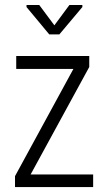

<svg xmlns="http://www.w3.org/2000/svg" viewBox="-20 -754 427 774"><path d="M355.5 -50.8V0H40.5V-43.9L275.9 -476.1H45.4V-528.3H339.8V-483.9L103.5 -50.8ZM312 -733.9V-725.6L219.2 -615.2H178.7L86.9 -725.6V-733.9H138.2L199.2 -651.9L259.8 -733.9Z"/></svg>

Font: RobotoCondensed-Light
Style: Light
Weight: 300
Designer: Google
Version: Version 1.200311; 2013